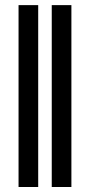

<svg xmlns="http://www.w3.org/2000/svg" viewBox="-20 -748 374 768"><path d="M132.8 -727.5V0H54.2V-727.5ZM265.6 -727.5V0H187V-727.5Z"/></svg>

Font: Inter 28pt
Style: Regular
Weight: 400
Designer: Rasmus Andersson
Foundry: rsms
Version: Version 4.001;git-66647c0bb